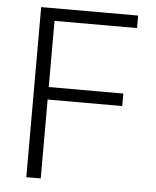

<svg xmlns="http://www.w3.org/2000/svg" viewBox="-51 -751 646 795"><g transform="rotate(5 271.5 -353.5)"><path d="M88 -707H491V-655H148V-380H458V-328H148V0H88Z"/></g></svg>

Font: Asta Sans Light
Style: Regular
Weight: 300
Designer: 42dot
Version: Version 1.000